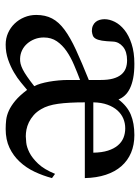

<svg xmlns="http://www.w3.org/2000/svg" viewBox="76 -576 515 708"><g transform="rotate(90 334.0 -222.5)"><path d="M298.3 -90.8Q293 -100.6 288.8 -114.7Q284.7 -128.9 281.7 -145.5Q278.8 -162.1 277.1 -180.4Q275.4 -198.7 275.4 -216.8V-259.8Q248 -249.5 220 -237.5Q191.9 -225.6 169.4 -210.2Q147 -194.8 132.8 -174.3Q118.7 -153.8 118.7 -126Q118.7 -107.9 124.8 -92.3Q130.9 -76.7 141.4 -64.7Q151.9 -52.7 166 -45.9Q180.2 -39.1 196.3 -38.6Q205.6 -38.1 215.1 -40.3Q224.6 -42.5 236.3 -48.3Q248 -54.2 262.9 -64.5Q277.8 -74.7 298.3 -90.8ZM543.5 -308.6Q543 -340.3 535.9 -362.5Q528.8 -384.8 516.8 -398.9Q504.9 -413.1 488.8 -419.7Q472.7 -426.3 453.6 -426.3Q434.6 -426.3 417.7 -419.2Q400.9 -412.1 387.7 -397.5Q374.5 -382.8 366.5 -360.6Q358.4 -338.4 357.9 -308.6ZM637.2 -156.2Q628.4 -123 613.8 -92Q599.1 -61 577.1 -37.4Q555.2 -13.7 525.4 0.5Q495.6 14.6 456.1 14.6Q439 14.6 422.4 12.7Q405.8 10.7 388.2 2.7Q370.6 -5.4 351.8 -21Q333 -36.6 312 -64.5Q301.3 -55.7 284.9 -42Q268.6 -28.3 247.3 -15.9Q226.1 -3.4 200.2 5.6Q174.3 14.6 145 14.6Q122.1 14.6 102.3 5.9Q82.5 -2.9 67.6 -18.3Q52.7 -33.7 44.2 -54.2Q35.6 -74.7 35.6 -98.1Q35.6 -131.8 48.6 -156.5Q61.5 -181.2 90.1 -202.4Q118.7 -223.6 164.3 -244.6Q210 -265.6 275.4 -292V-335.9Q275.4 -362.8 270.3 -381.3Q265.1 -399.9 255.6 -411.4Q246.1 -422.9 232.9 -428Q219.7 -433.1 203.1 -433.1Q170.9 -433.1 152.8 -418Q134.8 -402.8 133.8 -381.3Q132.8 -355.5 130.4 -340.6Q127.9 -325.7 123.3 -317.6Q118.7 -309.6 111.8 -306.9Q105 -304.2 95.2 -303.2Q83.5 -303.2 75 -307.1Q66.4 -311 61.3 -317.4Q56.2 -323.7 53.7 -332.3Q51.3 -340.8 51.3 -350.1Q51.3 -368.2 61 -387.7Q70.8 -407.2 90.8 -423.3Q110.8 -439.5 142.1 -449.7Q173.3 -460 215.8 -460Q246.1 -460 268.6 -455.6Q291 -451.2 306.9 -443.4Q322.8 -435.5 332.5 -424.8Q342.3 -414.1 347.2 -401.4Q371.6 -433.6 403.1 -446.8Q434.6 -460 478.5 -460Q514.6 -460 543.7 -447.8Q572.8 -435.5 593.3 -412.1Q613.8 -388.7 625 -354.7Q636.2 -320.8 637.2 -277.3H357.9Q357.9 -217.3 363.3 -178.7Q368.7 -140.1 382.8 -116.7Q392.6 -99.6 405.3 -88.6Q418 -77.6 431.6 -71Q445.3 -64.5 458.5 -62Q471.7 -59.6 482.9 -59.6Q490.2 -59.6 506.6 -61.3Q522.9 -63 543 -73Q563 -83 584 -105Q605 -127 621.6 -167.5Z"/></g></svg>

Font: Doulos SIL CyrE
Style: Regular
Weight: 400
Designer: Walt Agee, Victor Gaultney, Peter Martin, Debbi Hosken, Becca Hirsbrunner
Foundry: SIL International
Version: Version 5.000